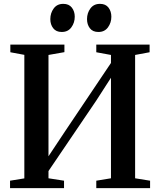

<svg xmlns="http://www.w3.org/2000/svg" viewBox="-20 -974 829 994"><path d="M32 0V-38.5L106 -50.5V-690L33.5 -703.5V-743H313.5V-704L231 -689.5V-165L318 -296L554.5 -648V-689.5L478.5 -703.5V-743H754.5V-703.5L679.5 -689.5V-51L757 -38.5V0H478.5V-38.5L554.5 -51V-571.5L477.5 -452L231 -88.5V-51L311.5 -38.5V0ZM299 -808.5Q270.5 -808.5 255.5 -827.8Q240.5 -847 240.5 -875Q240.5 -906.5 258 -930.2Q275.5 -954 307 -954H308Q337 -954 352 -934.5Q367 -915 367 -887.5Q367 -856.5 349.5 -832.5Q332 -808.5 300 -808.5ZM489 -808.5Q460 -808.5 445.2 -827.8Q430.5 -847 430.5 -875Q430.5 -906.5 448 -930.2Q465.5 -954 497 -954H498Q527 -954 541.8 -934.5Q556.5 -915 556.5 -887.5Q556.5 -856.5 539 -832.5Q521.5 -808.5 490 -808.5Z"/></svg>

Font: Merriweather 72pt SemiBold
Style: Regular
Weight: 600
Version: Version 2.100